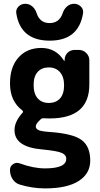

<svg xmlns="http://www.w3.org/2000/svg" viewBox="-20 -790 540 1040"><path d="M429.7 -716.8Q405.3 -569.3 248.5 -569.8Q91.8 -570.3 68.4 -716.8Q64.5 -738.3 79.6 -753.9Q94.7 -769.5 116.7 -769.5Q138.7 -769.5 155.3 -754.9Q171.9 -740.2 178.7 -717.8Q196.3 -665 248.5 -665Q300.8 -665 319.3 -717.8Q326.2 -740.2 342.8 -754.9Q359.4 -769.5 381.3 -769.5Q403.3 -769.5 418.5 -753.9Q433.6 -738.3 429.7 -716.8ZM162.1 -330.1Q162.1 -282.2 184.1 -257.3Q206.1 -232.4 244.1 -232.4Q283.2 -232.4 305.2 -256.8Q327.1 -281.2 327.1 -328.1Q327.1 -374 304.7 -399.4Q282.2 -424.8 244.1 -424.8Q206.1 -424.8 184.1 -400.4Q162.1 -376 162.1 -330.1ZM249 -75.2Q375 -66.4 421.9 -31.7Q468.8 2.9 468.8 80.1Q468.8 150.4 406.2 190.4Q343.8 230.5 223.6 230.5Q155.3 230.5 87.9 210Q63.5 203.1 48.8 181.2Q34.2 159.2 34.2 132.8V128.9Q34.2 110.4 50.8 99.1Q67.4 87.9 85.9 94.7Q161.1 122.1 223.6 122.1Q338.9 122.1 338.9 70.3Q338.9 48.8 314 38.1Q289.1 27.3 209 19.5Q58.6 6.8 58.6 -85Q58.6 -131.8 102.5 -179.7Q107.4 -184.6 101.6 -191.4Q33.2 -242.2 34.2 -339.8Q34.2 -426.8 80.1 -478.5Q126 -530.3 204.1 -530.3Q283.2 -530.3 327.1 -460.9Q327.1 -460 329.1 -460Q330.1 -460 330.1 -460.9V-467.8Q331.1 -490.2 346.7 -504.9Q362.3 -519.5 383.8 -519.5H407.2Q430.7 -519.5 447.3 -502.9Q463.9 -486.3 463.9 -462.9V-332Q463.9 -148.4 249 -148.4Q225.6 -148.4 214.8 -149.4Q208 -150.4 201.2 -144.5Q173.8 -120.1 173.8 -105.5Q173.8 -91.8 189.5 -85Q205.1 -78.1 249 -75.2Z"/></svg>

Font: Rounded Mgen+ 2m bold
Style: Bold
Weight: 700
Designer: [Source Han Sans]
Ryoko NISHIZUKA  (kana & ideographs); Paul D. Hunt (Latin, Greek & Cyrillic); Wenlong ZHANG  (bopomofo
Version: Version 1.059.20150602